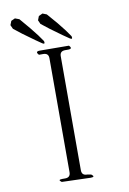

<svg xmlns="http://www.w3.org/2000/svg" viewBox="-100 -1010 700 1045"><g transform="rotate(-10 250.0 -487.0)"><path d="M155.3 -29.3Q132.8 -44.9 161.1 -44.9H176.8Q206.1 -44.9 206.1 -74.2V-704.1Q206.1 -732.4 176.8 -732.4H153.3Q132.8 -753.9 162.1 -753.9L322.3 -752.9Q342.8 -732.4 313.5 -732.4H297.9Q268.6 -732.4 268.6 -704.1V-74.2Q268.6 -44.9 297.9 -44.9L320.3 -41Q342.8 -24.4 314.5 -24.4ZM37.1 -940.4 58.6 -950.2 82 -941.4 130.9 -883.8 168 -836.9 193.4 -800.8Q198.2 -780.3 181.6 -791L147.5 -814.5L83 -861.3L38.1 -896.5L28.3 -918ZM189.5 -940.4 210.9 -950.2 233.4 -941.4 283.2 -883.8 320.3 -836.9 345.7 -800.8Q350.6 -780.3 334 -791L299.8 -814.5L235.4 -861.3L190.4 -896.5L180.7 -918Z"/></g></svg>

Font: B2 Hana
Style: Regular
Weight: 500
Version: 2020-08-05; (max)